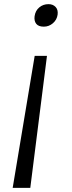

<svg xmlns="http://www.w3.org/2000/svg" viewBox="-20 -678 343 916"><path d="M254.9 -608.4Q251.5 -583.5 232.4 -567.1Q213.4 -550.8 189 -550.8Q163.6 -550.8 152.8 -564.5Q142.1 -578.1 145 -600.6Q148.9 -627.4 167.5 -642.8Q186 -658.2 211.4 -658.2Q232.4 -658.2 245.1 -645Q257.8 -631.8 254.9 -608.4ZM204.1 -411.6 124.5 218.3H40.5L145.5 -411.6Z"/></svg>

Font: HaufeMerriweatherSansLt
Style: Italic
Weight: 300
Designer: Eben Sorkin ( eben@eyebytes.com )
Foundry: Eben Sorkin
Version: Version 1.56